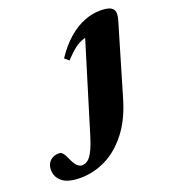

<svg xmlns="http://www.w3.org/2000/svg" viewBox="-362 -557 820 918"><g transform="rotate(-20 48.0 -98.0)"><path d="M211.5 -25Q183 72.5 133.5 136Q84 199.5 21.8 230.5Q-40.5 261.5 -108 261.5Q-171.5 261.5 -200.5 237.8Q-229.5 214 -229.5 176.5Q-229.5 150.5 -212.8 133Q-196 115.5 -165.5 115.5Q-155.5 115.5 -147 125.8Q-138.5 136 -127.5 161.5Q-115.5 187.5 -104 197.5Q-92.5 207.5 -82 207.5Q-69 207.5 -57.8 201.2Q-46.5 195 -36.8 181.5Q-27 168 -17.2 145.5Q-7.5 123 2.5 90.5L152 -398L185.5 -364Q156 -365 132 -357.8Q108 -350.5 84.8 -332.8Q61.5 -315 33 -284L12 -302.5Q49 -358 89.2 -392.2Q129.5 -426.5 170.5 -442.5Q211.5 -458.5 252 -458.5Q284.5 -458.5 301.5 -451Q318.5 -443.5 322 -427.2Q325.5 -411 317.5 -384Z"/></g></svg>

Font: Newsreader 24pt ExtraBold
Style: Italic
Weight: 800
Italic angle: -17°
Designer: Hugues Gentile
Foundry: Production Type
Version: Version 1.003